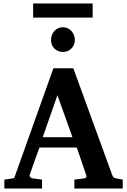

<svg xmlns="http://www.w3.org/2000/svg" viewBox="-20 -1077 726 1097"><path d="M308.1 -533.2 224.1 -293H394ZM404.8 0V-50.8L463.9 -58.1Q468.8 -59.1 472.2 -64.5Q475.6 -69.8 473.1 -75.2L418.9 -233.9H205.1L149.9 -79.1Q147 -71.3 152.8 -64.9Q158.7 -58.6 164.1 -58.1L220.2 -50.8V0H4.9V-50.8L61 -59.1L285.2 -687H398.9L621.1 -77.1Q625 -67.9 628.7 -64.2Q632.3 -60.5 643.1 -58.1L681.2 -50.8V0ZM169.4 -976.6V-1057.1H509.3V-976.6ZM407.7 -848.1Q407.7 -834.5 402.6 -822Q397.5 -809.6 388.2 -800.3Q378.9 -791 366.5 -785.6Q354 -780.3 339.4 -780.3Q324.7 -780.3 312.3 -785.4Q299.8 -790.5 290.8 -799.6Q281.7 -808.6 276.6 -821Q271.5 -833.5 271.5 -848.1Q271.5 -863.3 276.4 -876.5Q281.2 -889.6 290.3 -899.7Q299.3 -909.7 311.8 -915.5Q324.2 -921.4 339.4 -921.4Q353.5 -921.4 366 -915.8Q378.4 -910.2 387.7 -900.1Q397 -890.1 402.3 -876.7Q407.7 -863.3 407.7 -848.1Z"/></svg>

Font: Charis SIL Afr
Style: Bold
Weight: 700
Foundry: SIL International
Version: Version 5.000